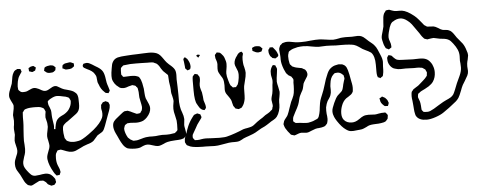

<svg xmlns="http://www.w3.org/2000/svg" viewBox="-58 -899 3222 1290"><g transform="rotate(-5 1552.5 -254.0)"><path d="M382 -543Q381 -544 382 -546Q383 -548 383 -549Q383 -560 385 -563Q386 -566 392 -569Q398 -572 401 -574Q426 -579 432 -579Q439 -579 442 -578Q445 -577 449.5 -574.5Q454 -572 457 -571Q458 -570 459.5 -569.5Q461 -569 462 -568L461 -561Q461 -559 461.5 -555Q462 -551 461 -550Q460 -549 459 -548.5Q458 -548 457 -547Q445 -538 445 -538Q434 -533 413 -533H405Q402 -533 396 -536.5Q390 -540 387 -541Q386 -542 384.5 -542Q383 -542 382 -543ZM156 -556 155 -562Q155 -565 160 -567Q166 -571 171 -573Q183 -576 187 -576Q191 -576 198 -569L205 -564Q205 -562 203.5 -559.5Q202 -557 202 -555Q201 -554 200 -549.5Q199 -545 198 -544Q197 -543 195.5 -543Q194 -543 193 -542Q190 -541 185.5 -538.5Q181 -536 179 -536Q176 -536 170.5 -538Q165 -540 163 -541Q159 -541 157 -543Q156 -544 156 -556ZM258 -539V-540Q258 -541 261 -550Q261 -557 263 -558Q267 -563 281 -567Q299 -570 300 -570H303L313 -569L321 -567Q325 -565 333 -557Q334 -556 335 -555Q336 -554 337 -553Q337 -547 335 -545Q335 -536 333 -534Q332 -532 328 -530Q327 -529 323 -526Q319 -523 316 -522Q314 -521 308 -521L294 -520Q283 -520 275 -524L266 -531Q265 -532 261.5 -534.5Q258 -537 258 -539ZM686 -367 682 -359Q681 -358 679 -354.5Q677 -351 676 -350Q675 -349 673.5 -350Q672 -351 671 -351Q668 -351 663.5 -352Q659 -353 656 -354Q656 -354 650 -360Q626 -381 615 -415Q614 -418 612 -421.5Q610 -425 609 -430Q607 -439 606.5 -452Q606 -465 603 -473Q601 -478 598.5 -481Q596 -484 595 -487Q584 -507 545 -524Q534 -529 527 -534Q520 -539 519 -547Q519 -548 521 -553.5Q523 -559 525 -561Q526 -562 531 -562.5Q536 -563 538 -564Q552 -567 566.5 -560Q581 -553 602 -539Q606 -537 618 -529.5Q630 -522 638.5 -514Q647 -506 652 -497Q662 -479 666 -445Q670 -416 673 -409Q675 -402 678.5 -392.5Q682 -383 683 -377Q686 -368 686 -367ZM677 -270V-268Q677 -252 669 -231Q661 -210 658 -202Q642 -156 633 -133Q624 -108 615 -98Q609 -92 596 -85Q583 -78 578 -74L563 -57Q551 -42 548 -40Q540 -33 528.5 -28Q517 -23 505 -20Q484 -13 478 -10L458 0Q436 11 423.5 16Q411 21 397 21Q380 21 361.5 14Q343 7 338 5Q335 4 331 2.5Q327 1 323 0Q320 0 316.5 1Q313 2 309 2Q308 3 305.5 3Q303 3 301 4L297 11Q296 13 293.5 17Q291 21 290 23Q289 26 288 30Q287 34 287 36Q286 43 286 56Q286 82 294 103Q297 111 301.5 121Q306 131 307 139Q309 145 309 150Q308 154 303 164Q302 165 302 166.5Q302 168 301 169Q300 170 298 169.5Q296 169 296 169Q283 172 280 170Q277 169 275 164Q267 156 261 144Q234 97 229 60Q228 57 228 49Q228 36 233 22.5Q238 9 239 6Q250 -18 250 -35Q250 -42 245 -67Q240 -85 240 -98Q240 -111 246 -137L250 -160Q250 -175 249 -181Q249 -188 245 -202Q241 -216 240 -223V-227Q240 -237 241 -244Q242 -251 243 -255L244 -265L240 -273Q239 -275 237.5 -279Q236 -283 234 -285Q232 -287 228 -289Q224 -291 222 -292Q212 -297 200.5 -298Q189 -299 177.5 -299Q166 -299 162 -299Q155 -298 142 -298Q128 -297 112 -292L105 -289Q102 -287 99 -282.5Q96 -278 95 -276L91 -272Q90 -268 90 -258Q89 -252 89 -239V-208Q89 -189 86 -157Q82 -103 82 -80Q82 -71 84 -53L85 -25Q85 -17 83 -3Q80 12 74 27Q68 45 65.5 57Q63 69 65 82Q67 97 84 120Q98 139 109.5 149.5Q121 160 138 160Q141 160 168 157Q173 156 185 154Q197 152 206 152Q226 152 242 162Q253 170 264 185Q270 194 270 194Q271 197 271 205Q273 209 273 214Q273 218 266 225Q265 226 263.5 228.5Q262 231 260 232Q259 233 255.5 233Q252 233 250 234Q247 234 244.5 235Q242 236 239 236L232 232L220 226Q216 224 212.5 218.5Q209 213 206 210Q192 199 187 197H178Q176 197 171.5 196.5Q167 196 164 197Q160 197 154 201L136 210Q120 219 115 221Q106 224 104 224Q101 224 99.5 223Q98 222 96 222Q93 221 89.5 220Q86 219 83 218Q83 218 75 210Q67 203 60.5 191Q54 179 49 168L37 144Q33 136 24 123Q15 110 12 99Q8 87 8 70Q8 56 12 44Q14 37 20 23Q25 13 28.5 2Q32 -9 32 -20Q32 -32 26 -54Q20 -76 20 -87Q20 -95 22 -106.5Q24 -118 25 -126Q25 -136 23.5 -146Q22 -156 22 -165Q22 -180 25 -193Q27 -211 27 -220Q27 -230 25.5 -239.5Q24 -249 24 -259Q25 -268 29 -286Q33 -302 33 -312Q33 -314 33.5 -318.5Q34 -323 33 -326L29 -336Q26 -343 17.5 -359Q9 -375 9 -390Q9 -402 13.5 -416.5Q18 -431 24 -444Q29 -456 34 -470Q38 -488 39 -497Q39 -500 42 -515.5Q45 -531 53 -544Q59 -553 59 -553Q62 -556 66.5 -558.5Q71 -561 74 -562L79 -565H81L89 -564Q98 -564 100 -563Q101 -562 102 -559.5Q103 -557 103 -555Q103 -554 105 -551Q107 -548 107 -546Q107 -545 105 -541.5Q103 -538 102 -537Q98 -530 92.5 -522.5Q87 -515 85 -510Q81 -502 76 -481Q75 -474 73.5 -464Q72 -454 72 -447Q72 -439 73 -435Q73 -427 75 -424Q76 -422 79 -419.5Q82 -417 83 -416Q88 -411 90 -410Q92 -409 96 -408Q100 -407 102 -407H109Q121 -407 131 -410Q137 -412 153 -420Q169 -428 179 -428Q194 -428 212 -419Q218 -416 230 -409Q242 -402 253 -402Q263 -402 272.5 -406.5Q282 -411 297 -420Q299 -421 302 -423Q305 -425 309 -426Q313 -428 318.5 -428.5Q324 -429 329 -428Q331 -428 334 -426.5Q337 -425 339 -424Q346 -420 353 -416Q360 -412 367 -408Q377 -402 403 -396Q422 -391 434 -386Q446 -381 455 -372Q456 -371 458.5 -369Q461 -367 462 -365Q468 -358 470 -345Q472 -338 472 -324Q472 -317 472.5 -299Q473 -281 470 -266.5Q467 -252 458 -241Q452 -233 429 -217L387 -186Q374 -179 363 -168Q357 -162 356 -160Q350 -150 350 -131Q350 -107 354 -88Q355 -85 355 -81.5Q355 -78 356 -75Q359 -69 362 -66Q368 -57 368 -57Q370 -55 374 -53.5Q378 -52 380 -51Q395 -44 415 -44Q428 -44 448 -48Q462 -50 476.5 -59Q491 -68 495 -70Q513 -81 554 -113Q603 -154 618 -189Q623 -200 623 -216Q623 -227 622 -232Q621 -236 619.5 -242.5Q618 -249 618 -253V-257Q618 -262 619 -265V-271Q619 -276 623 -280Q627 -284 629 -287Q631 -292 632 -292Q633 -293 637 -293.5Q641 -294 643 -295Q649 -298 651 -298Q654 -297 656 -296Q658 -295 659 -294Q660 -294 664 -292.5Q668 -291 670 -289Q671 -288 671 -286.5Q671 -285 672 -284Q677 -274 677 -270ZM366 -234Q392 -250 402 -267Q417 -290 418 -312Q418 -314 418.5 -317.5Q419 -321 418 -323Q418 -326 413 -333Q413 -334 411.5 -337.5Q410 -341 408 -342Q407 -343 404.5 -344.5Q402 -346 401 -346Q386 -353 373 -354Q368 -355 354 -358Q340 -361 328 -361Q312 -361 290 -349Q281 -345 271 -337Q270 -335 268 -334Q266 -333 265 -331Q264 -330 264.5 -325.5Q265 -321 265 -319Q265 -307 274 -289L281 -269Q283 -259 283 -237Q283 -225 287 -199Q289 -191 291 -173Q293 -161 291 -149Q291 -148 290.5 -145Q290 -142 291 -141Q291 -140 291.5 -140.5Q292 -141 293 -141L298 -140Q300 -140 300 -141Q300 -149 302 -156Q305 -175 310 -188.5Q315 -202 327 -212Q335 -219 347.5 -225Q360 -231 366 -234Z M1134 2Q1130 3 1124 3Q1118 3 1114 4Q1107 5 1094 5Q1060 7 1044 11Q1030 14 1015 22Q1012 23 1000 28Q988 33 976 33Q965 33 941 25Q919 17 906 17Q892 17 877.5 23.5Q863 30 856 33Q843 37 823 37Q810 37 803 36Q780 34 770 30Q753 21 741 2.5Q729 -16 721 -34Q713 -52 710 -58Q708 -62 701 -76.5Q694 -91 691 -104Q688 -115 688 -127Q688 -146 697.5 -158.5Q707 -171 726 -185Q741 -197 742 -198L761 -213Q769 -218 771 -219Q773 -220 779 -220L794 -221L804 -217Q809 -216 824 -208L844 -199Q846 -198 849 -196.5Q852 -195 854 -195L865 -196L876 -198Q878 -199 882 -207Q889 -214 889 -218Q890 -222 891 -227Q892 -232 892 -238Q891 -251 885 -277Q881 -296 880 -303Q879 -310 879 -324Q879 -342 877 -350Q876 -353 875.5 -358.5Q875 -364 874 -367Q870 -374 866 -376Q863 -382 861 -383Q859 -384 851 -387Q848 -387 845 -388Q842 -389 840 -390Q837 -390 833 -388Q825 -387 815 -383.5Q805 -380 799 -378Q789 -375 779 -375Q766 -375 757 -379Q751 -382 746 -387Q732 -396 721 -412Q710 -428 707 -445Q706 -451 706 -463Q706 -482 712 -514Q716 -543 722 -553Q732 -574 754 -582Q757 -583 761.5 -584Q766 -585 768 -585Q780 -588 797.5 -589Q815 -590 825 -591Q837 -592 858 -593Q879 -594 890 -594L935 -596L970 -597Q1001 -597 1023 -588Q1036 -582 1045 -572Q1054 -562 1065 -546Q1068 -542 1073 -534.5Q1078 -527 1083 -522Q1083 -522 1097 -508Q1102 -504 1112 -495Q1122 -486 1128.5 -477.5Q1135 -469 1138 -459Q1141 -447 1141 -433L1140 -402L1141 -377Q1142 -368 1142 -351Q1143 -336 1143 -300V-249Q1145 -218 1151 -197Q1155 -183 1158 -177Q1162 -167 1165 -154Q1168 -133 1168 -132Q1168 -126 1166 -112.5Q1164 -99 1164 -92Q1164 -83 1168 -65Q1172 -45 1172 -37V-26Q1170 -23 1168 -20Q1166 -17 1164 -14Q1159 -7 1152 -3Q1147 -2 1143 -0.5Q1139 1 1134 2ZM1117 -100Q1117 -118 1116 -126Q1112 -148 1109 -159Q1101 -189 1101 -206Q1101 -218 1102 -226.5Q1103 -235 1104 -240Q1107 -258 1107 -259Q1107 -270 1101 -294Q1095 -314 1095 -324V-336Q1095 -348 1088 -390L1086 -424Q1086 -432 1085 -435Q1085 -437 1078 -443Q1073 -448 1067 -453.5Q1061 -459 1054 -466Q1048 -473 1041.5 -484Q1035 -495 1031 -502Q1020 -516 1015 -519Q1012 -521 1009 -522Q1006 -523 1004 -524L994 -529Q984 -531 970.5 -531Q957 -531 953 -531Q931 -531 917 -532Q904 -532 878.5 -532.5Q853 -533 838 -532Q812 -530 801 -528Q793 -528 790 -526Q788 -525 786 -522.5Q784 -520 782 -519Q774 -511 774 -511Q773 -509 773 -502.5Q773 -496 772 -492V-475V-467Q773 -464 779 -458Q779 -457 780.5 -454.5Q782 -452 783 -451Q785 -450 791 -450Q807 -450 815 -451L837 -452Q863 -452 877 -446Q886 -443 888 -441Q890 -440 891.5 -437.5Q893 -435 894 -433Q902 -422 908 -397L915 -359Q916 -349 917 -329Q918 -309 922 -294Q925 -285 933 -269Q934 -267 940 -253Q946 -239 946 -226Q946 -195 918 -165Q907 -153 892 -145Q871 -136 844 -136Q834 -136 820.5 -137.5Q807 -139 798 -138Q795 -137 791 -137.5Q787 -138 784 -137Q782 -136 779.5 -134Q777 -132 775 -131Q773 -130 770.5 -128.5Q768 -127 767 -125Q766 -124 763 -114Q760 -105 760 -104V-102Q760 -82 773 -54Q778 -43 780 -41L790 -32Q795 -26 803 -23Q805 -22 808 -20Q811 -18 815 -17Q818 -16 821.5 -16.5Q825 -17 826 -17Q842 -16 872 -26Q884 -30 901 -33Q917 -35 925 -35Q932 -35 942.5 -34.5Q953 -34 967 -35Q976 -36 989 -37.5Q1002 -39 1011 -39L1041 -38Q1064 -38 1083 -42L1097 -44L1106 -52Q1107 -53 1110.5 -55.5Q1114 -58 1116 -64Q1117 -76 1117 -100Z M1718 -573Q1720 -572 1722.5 -569Q1725 -566 1726 -565Q1733 -558 1733 -558L1729 -550Q1728 -549 1727 -545Q1726 -541 1725 -540Q1724 -539 1722 -539Q1720 -539 1719 -538Q1707 -535 1705 -535H1702Q1688 -535 1674 -544Q1673 -544 1669 -546Q1665 -548 1664 -549V-558L1663 -567Q1663 -569 1666 -570Q1669 -571 1670 -572Q1673 -573 1676 -574.5Q1679 -576 1682 -577Q1687 -578 1691 -577.5Q1695 -577 1699 -577Q1702 -577 1708.5 -576Q1715 -575 1718 -573ZM1819 -488Q1816 -485 1815 -485H1813Q1808 -485 1804 -487L1794 -489L1788 -496Q1783 -499 1780 -504Q1778 -506 1776.5 -511Q1775 -516 1774 -518Q1771 -524 1771 -537V-545Q1772 -548 1778 -554L1782 -562L1790 -561Q1792 -561 1796 -561.5Q1800 -562 1801 -561Q1804 -559 1806 -556Q1808 -553 1809 -552Q1827 -532 1832 -514Q1835 -508 1835 -504Q1835 -502 1830 -495ZM1599 -536 1598 -531 1594 -515Q1593 -508 1593 -495Q1593 -482 1594 -475Q1595 -459 1600 -444Q1606 -420 1606 -406Q1605 -383 1596 -351Q1590 -329 1588 -318Q1586 -306 1586 -283Q1586 -249 1584 -232Q1578 -199 1564 -182Q1563 -181 1561 -178Q1559 -175 1557 -174Q1556 -173 1546 -170Q1544 -169 1542 -168Q1540 -167 1537 -167Q1536 -167 1527 -170Q1525 -171 1521.5 -171.5Q1518 -172 1517 -173Q1515 -174 1511 -182L1504 -191Q1503 -194 1498 -213Q1496 -226 1492 -234Q1489 -240 1484.5 -247Q1480 -254 1477 -258Q1461 -278 1458 -291Q1456 -297 1456 -308L1457 -335Q1457 -361 1451 -378Q1448 -386 1437 -402Q1435 -406 1429 -416Q1423 -426 1421 -435Q1420 -439 1420 -449Q1420 -462 1421 -468Q1422 -472 1422 -479Q1422 -490 1419 -500Q1418 -504 1415.5 -510.5Q1413 -517 1412 -521Q1411 -524 1411 -532L1410 -541Q1410 -544 1414.5 -548Q1419 -552 1420 -554Q1421 -555 1421.5 -556.5Q1422 -558 1424 -559L1436 -557Q1438 -556 1441 -556Q1444 -556 1445 -555Q1447 -554 1449 -551.5Q1451 -549 1453 -548Q1468 -533 1473 -519Q1483 -493 1483 -477Q1483 -467 1482 -459Q1481 -451 1480 -445Q1476 -423 1476 -413Q1476 -394 1485 -365Q1492 -339 1497 -331Q1497 -331 1505 -323L1512 -315L1523 -316Q1524 -316 1528 -315.5Q1532 -315 1533 -316Q1535 -317 1538 -323Q1545 -330 1546 -333Q1548 -337 1549.5 -343Q1551 -349 1552 -352Q1558 -378 1558 -397Q1558 -409 1555 -421Q1552 -430 1547 -441Q1537 -463 1537 -473Q1537 -500 1559 -527Q1560 -529 1563 -533.5Q1566 -538 1569 -540Q1577 -548 1590 -550Q1591 -549 1594.5 -544.5Q1598 -540 1599 -536ZM1307 -553Q1308 -552 1309 -552.5Q1310 -553 1310 -552Q1311 -551 1309.5 -549.5Q1308 -548 1307 -547Q1304 -544 1300 -538L1298 -535Q1297 -535 1295.5 -536.5Q1294 -538 1294 -539Q1286 -547 1286 -547Q1284 -547 1284 -548Q1284 -548 1286 -550Q1289 -553 1296 -556ZM1236 -463Q1234 -461 1224 -458Q1220 -456 1219 -456Q1218 -456 1216.5 -457.5Q1215 -459 1215 -460Q1213 -462 1210 -464Q1207 -466 1205 -469Q1203 -473 1203 -483Q1202 -492 1201 -500.5Q1200 -509 1199 -518Q1196 -531 1197 -535Q1198 -537 1201.5 -540Q1205 -543 1206 -544Q1206 -546 1208 -546Q1210 -546 1212 -542L1223 -533Q1225 -531 1230 -521Q1241 -502 1241 -480Q1241 -478 1239.5 -471.5Q1238 -465 1236 -463ZM1818 -226Q1813 -206 1813 -188V-172Q1813 -153 1806.5 -131Q1800 -109 1788 -93Q1779 -82 1765 -74.5Q1751 -67 1748 -65Q1742 -61 1734 -55.5Q1726 -50 1716 -44Q1706 -37 1677 -24Q1669 -20 1653 -10Q1636 1 1619 8Q1615 10 1587 20Q1583 22 1575 24Q1567 26 1562 29Q1556 31 1551.5 33.5Q1547 36 1544 38Q1540 40 1532 44Q1524 48 1518 49Q1510 51 1494 51H1473Q1456 51 1426 57L1402 61Q1377 66 1356 66Q1337 66 1328 65L1298 64H1273Q1267 64 1246.5 63Q1226 62 1209 59Q1191 56 1178 48Q1172 46 1169 43Q1168 42 1165 36Q1164 33 1162 30Q1160 27 1159 24V18Q1159 6 1160 2Q1162 -8 1167.5 -20.5Q1173 -33 1175 -39Q1177 -46 1181.5 -59Q1186 -72 1190 -81Q1202 -110 1223 -138Q1225 -140 1229 -146Q1233 -152 1237 -155Q1240 -156 1244 -157.5Q1248 -159 1251 -160Q1252 -160 1255 -161.5Q1258 -163 1259 -162Q1261 -162 1269 -158Q1270 -158 1274 -156Q1278 -154 1279 -153L1281 -145Q1281 -144 1283 -140Q1285 -136 1284 -134Q1283 -131 1282 -129Q1281 -127 1280 -126Q1272 -114 1264 -104Q1254 -93 1237 -60L1222 -34Q1221 -32 1219 -28.5Q1217 -25 1215 -21Q1214 -18 1214.5 -15.5Q1215 -13 1214 -10V-4Q1214 1 1223 10Q1225 15 1226 15Q1229 16 1240 16H1244Q1252 16 1258 15Q1264 14 1269 13Q1286 10 1302 10Q1309 10 1338 12Q1367 14 1393 14Q1432 14 1447 9Q1468 4 1499.5 -7Q1531 -18 1556 -29Q1569 -33 1584 -35Q1589 -36 1600.5 -38.5Q1612 -41 1620 -45Q1628 -49 1638 -57.5Q1648 -66 1655 -71Q1657 -73 1674 -84L1693 -96L1713 -111Q1718 -114 1731.5 -121.5Q1745 -129 1753 -138Q1760 -142 1762 -146Q1764 -150 1764 -155L1768 -166Q1769 -174 1766 -188.5Q1763 -203 1763 -209Q1763 -219 1766.5 -231.5Q1770 -244 1772 -251L1775 -270Q1776 -274 1776 -282Q1776 -291 1778 -309Q1781 -323 1781 -337Q1781 -345 1777.5 -359.5Q1774 -374 1774 -380V-400Q1776 -418 1786 -433Q1787 -434 1789 -437.5Q1791 -441 1792 -441Q1793 -442 1796 -441Q1799 -440 1800 -440Q1807 -440 1808 -439Q1810 -437 1810 -434Q1811 -431 1813.5 -426.5Q1816 -422 1817 -419L1818 -411Q1818 -409 1815 -385Q1809 -349 1809 -328Q1810 -315 1816 -291Q1822 -263 1822 -259Q1822 -248 1818 -226ZM1279 -196Q1274 -202 1269 -211.5Q1264 -221 1262 -224Q1247 -246 1247 -318V-368V-385Q1247 -397 1248 -402Q1249 -404 1249 -408Q1249 -412 1250 -413Q1251 -415 1260 -424Q1264 -428 1264 -428Q1265 -429 1266.5 -428Q1268 -427 1269 -427Q1271 -426 1275.5 -425.5Q1280 -425 1282 -424Q1284 -423 1287 -417L1294 -407Q1296 -403 1296 -391Q1296 -382 1295 -378Q1291 -360 1291 -348Q1291 -336 1295.5 -321Q1300 -306 1302 -300Q1304 -289 1306 -271Q1306 -263 1308 -247Q1310 -239 1314 -227.5Q1318 -216 1319 -208L1320 -197Q1320 -192 1311 -183Q1311 -181 1309 -181Q1308 -180 1307 -180.5Q1306 -181 1305 -181L1292 -185Q1289 -188 1285.5 -190.5Q1282 -193 1279 -196Z M2516 0Q2504 8 2484 10Q2466 13 2448 13Q2444 13 2429.5 14Q2415 15 2404 18Q2396 20 2382 28Q2370 34 2364 36Q2353 41 2338 42Q2323 43 2317 44Q2291 48 2276 46Q2262 45 2244 32Q2217 14 2188 -30Q2177 -47 2172 -59Q2164 -77 2164 -96Q2164 -108 2168.5 -120.5Q2173 -133 2181 -152Q2195 -184 2208 -199L2231 -220Q2239 -228 2239 -228Q2245 -236 2249 -255Q2251 -268 2259 -294Q2264 -307 2264 -312Q2264 -314 2261 -326Q2261 -330 2260 -332Q2258 -334 2255.5 -336Q2253 -338 2252 -339Q2240 -351 2224 -353H2221L2207 -352Q2206 -351 2204 -351.5Q2202 -352 2201 -351Q2200 -351 2191 -342Q2171 -323 2167 -283Q2165 -273 2165 -266Q2165 -261 2165.5 -241.5Q2166 -222 2160 -206Q2157 -197 2149.5 -186Q2142 -175 2138 -169Q2129 -152 2124 -127Q2123 -120 2123 -105Q2123 -91 2124 -83Q2125 -77 2126 -68.5Q2127 -60 2127 -50Q2127 -40 2124 -29L2121 -19L2114 -11Q2106 -3 2106 -3Q2104 -2 2096 1Q2085 5 2063 7Q2059 7 2054 7.5Q2049 8 2041 10Q2033 12 2014 20Q1992 31 1977 31Q1969 31 1960.5 29.5Q1952 28 1944 28Q1935 28 1923 32.5Q1911 37 1906 39Q1897 42 1896 42Q1895 42 1886 39L1876 36Q1873 35 1870 31.5Q1867 28 1866 26Q1855 15 1839 -11Q1834 -20 1831 -32Q1829 -36 1829 -40Q1829 -41 1832 -50L1835 -60Q1838 -67 1848 -79Q1859 -92 1862 -99Q1870 -116 1879 -145Q1883 -158 1893 -184Q1897 -192 1903 -204.5Q1909 -217 1912 -226Q1917 -239 1919 -268Q1920 -276 1920 -290V-312Q1923 -330 1921 -336Q1921 -338 1918.5 -340.5Q1916 -343 1915 -345Q1912 -351 1910 -353Q1907 -356 1901 -358.5Q1895 -361 1891 -364Q1885 -369 1876 -380Q1874 -383 1863 -408Q1848 -447 1848 -474V-491Q1848 -502 1847 -507Q1847 -512 1845.5 -521.5Q1844 -531 1844 -539Q1844 -546 1845 -550L1849 -560Q1852 -568 1853 -569Q1854 -571 1862 -576Q1868 -583 1870 -583Q1872 -584 1875.5 -584.5Q1879 -585 1881 -586Q1891 -589 1902 -589Q1915 -589 1931.5 -585.5Q1948 -582 1957 -581Q1969 -579 1995 -579Q2016 -579 2026 -580L2056 -583Q2098 -587 2118 -586Q2128 -586 2156 -582Q2194 -576 2212 -576Q2219 -576 2231 -578Q2245 -580 2253 -582Q2257 -583 2262 -584Q2267 -585 2274 -585Q2281 -586 2295 -586L2338 -585Q2347 -585 2356.5 -586Q2366 -587 2376 -587Q2390 -587 2401 -583Q2414 -578 2428 -564.5Q2442 -551 2448 -546Q2455 -540 2466.5 -531Q2478 -522 2484 -514Q2495 -502 2503 -483.5Q2511 -465 2513 -460Q2514 -457 2519.5 -444.5Q2525 -432 2528 -420.5Q2531 -409 2531 -399Q2531 -388 2529 -368Q2529 -361 2528.5 -344.5Q2528 -328 2525 -317Q2524 -315 2524 -311.5Q2524 -308 2522 -304Q2517 -299 2509 -295Q2505 -291 2505 -291Q2503 -291 2502 -292Q2501 -293 2500 -294Q2489 -298 2488 -299Q2487 -301 2486 -305.5Q2485 -310 2484 -312Q2482 -323 2482 -336Q2482 -349 2482 -353V-384Q2482 -443 2458 -467Q2451 -472 2440 -478Q2433 -482 2421.5 -487Q2410 -492 2402 -497Q2396 -501 2379.5 -512.5Q2363 -524 2347 -529Q2336 -532 2314 -534Q2291 -536 2263 -536Q2235 -536 2226 -536Q2215 -536 2193 -538L2162 -539L2136 -538Q2128 -537 2112 -537Q2096 -537 2064 -543Q2047 -547 2036 -548Q2016 -550 2007 -550Q1988 -550 1968 -547Q1949 -543 1937.5 -539Q1926 -535 1916 -528Q1914 -527 1911.5 -525.5Q1909 -524 1908 -522Q1905 -519 1905 -514Q1900 -501 1900 -491Q1900 -463 1904 -450Q1904 -448 1905 -444Q1906 -440 1907 -438Q1908 -434 1914 -430L1920 -422Q1922 -421 1936 -415Q1942 -412 1964 -408Q1978 -406 1985 -404L1995 -398L2005 -393Q2007 -392 2009 -388Q2011 -384 2013 -382Q2016 -378 2018 -367Q2018 -365 2018.5 -362Q2019 -359 2018 -355Q2017 -351 2015.5 -348Q2014 -345 2013 -343Q2012 -340 2001 -324Q1989 -305 1987 -299Q1985 -291 1982.5 -278.5Q1980 -266 1976 -257Q1972 -249 1965.5 -238Q1959 -227 1956 -219Q1952 -210 1949 -197Q1946 -184 1944 -177Q1941 -164 1929 -140Q1923 -128 1915 -114Q1902 -90 1899 -82Q1896 -74 1896 -60Q1896 -59 1895.5 -56.5Q1895 -54 1896 -53Q1898 -51 1899.5 -50Q1901 -49 1902 -48Q1904 -47 1906 -44.5Q1908 -42 1911 -41Q1913 -40 1919 -40L1940 -39Q1947 -38 1965 -36Q1983 -34 1996 -35Q2004 -36 2014.5 -39Q2025 -42 2029 -43L2052 -53L2059 -56Q2066 -62 2069 -69.5Q2072 -77 2075 -89Q2080 -108 2082 -133Q2084 -151 2086 -160Q2089 -177 2096 -194Q2103 -211 2105 -216L2116 -244L2128 -281Q2140 -323 2149 -341Q2161 -374 2178 -387Q2196 -402 2217 -405Q2233 -410 2242 -407Q2245 -407 2251.5 -406.5Q2258 -406 2261 -404Q2265 -402 2270 -399Q2275 -396 2278 -392Q2286 -384 2292 -363Q2299 -340 2307 -292Q2308 -287 2311 -272Q2314 -257 2314 -243Q2314 -233 2313 -228Q2313 -221 2312 -218Q2307 -206 2298.5 -199Q2290 -192 2280 -186Q2270 -180 2264 -176Q2242 -159 2231 -127Q2222 -102 2222 -77Q2222 -51 2234 -35Q2243 -23 2257 -17Q2271 -11 2287 -11Q2301 -11 2312 -15Q2323 -18 2343 -32Q2356 -42 2368 -47Q2381 -53 2403 -53Q2418 -53 2425 -52L2447 -51Q2455 -51 2473 -55Q2495 -59 2505 -58Q2507 -58 2512 -58.5Q2517 -59 2519 -57Q2521 -55 2523 -52.5Q2525 -50 2526 -49Q2527 -48 2529 -45.5Q2531 -43 2532 -40Q2533 -39 2532.5 -37.5Q2532 -36 2532 -35Q2531 -32 2531 -27Q2531 -22 2529 -15Q2519 -2 2516 0ZM2538 -141Q2540 -138 2541 -135Q2542 -132 2543 -129Q2543 -127 2546 -121Q2546 -119 2544 -114Q2542 -109 2541 -106Q2540 -105 2540 -103.5Q2540 -102 2539 -101Q2537 -100 2535.5 -100.5Q2534 -101 2533 -101H2525Q2519 -101 2517 -102Q2516 -102 2509 -109Q2490 -126 2489 -145Q2489 -147 2487.5 -151.5Q2486 -156 2487 -157Q2488 -158 2492.5 -159.5Q2497 -161 2498 -162Q2503 -167 2505 -167Q2507 -167 2510 -164Q2518 -161 2525 -156Q2527 -153 2531.5 -149Q2536 -145 2538 -141Z M3093 -319Q3093 -312 3094 -304Q3095 -296 3095 -288Q3095 -272 3088 -258Q3081 -244 3068 -223L3052 -197Q3048 -190 3043.5 -178.5Q3039 -167 3037 -161Q3024 -127 3015 -113Q3006 -100 2995.5 -91Q2985 -82 2964 -66L2946 -52Q2916 -30 2908 -25Q2887 -10 2851.5 2Q2816 14 2792 14Q2764 14 2749 7Q2728 -1 2718 -22L2715 -35Q2712 -47 2711 -63.5Q2710 -80 2709 -89L2706 -121Q2703 -136 2703 -152Q2703 -163 2704 -169Q2704 -174 2706 -180Q2707 -183 2713 -189L2719 -197Q2725 -202 2739 -210Q2742 -212 2746.5 -214.5Q2751 -217 2756 -221Q2762 -226 2789 -250Q2805 -264 2812 -274L2817 -281Q2818 -285 2818 -293Q2818 -295 2819 -297.5Q2820 -300 2819 -302Q2819 -304 2817.5 -307Q2816 -310 2815 -312Q2814 -314 2812.5 -317.5Q2811 -321 2810 -323Q2810 -323 2801 -329Q2792 -335 2792 -335Q2789 -337 2782 -337Q2770 -340 2755.5 -339.5Q2741 -339 2735 -339L2708 -340Q2698 -341 2680 -341L2646 -340Q2626 -340 2612 -345Q2609 -346 2605 -347Q2601 -348 2597 -350Q2581 -359 2571.5 -376Q2562 -393 2562 -411Q2562 -413 2561.5 -417.5Q2561 -422 2562 -425Q2562 -426 2569 -436Q2570 -437 2570.5 -438Q2571 -439 2572 -440Q2574 -441 2578 -439Q2580 -438 2584 -437.5Q2588 -437 2590 -436Q2593 -435 2596 -431.5Q2599 -428 2600 -426Q2616 -410 2622 -407Q2630 -403 2642 -402Q2654 -401 2657 -401L2682 -400Q2716 -398 2733 -398L2777 -399Q2807 -399 2823 -391Q2839 -384 2853 -364Q2860 -355 2864 -342Q2872 -323 2872 -300Q2872 -264 2854 -237Q2844 -222 2823 -208Q2812 -201 2796.5 -193Q2781 -185 2772 -181Q2767 -179 2754 -168Q2749 -166 2748 -163Q2747 -161 2747 -157.5Q2747 -154 2746 -152L2745 -143Q2745 -141 2746.5 -136.5Q2748 -132 2749 -130Q2757 -110 2758 -100Q2759 -93 2760 -82.5Q2761 -72 2761 -66Q2761 -57 2762 -55L2767 -48Q2768 -47 2770 -44.5Q2772 -42 2774 -40Q2776 -39 2783 -39Q2788 -38 2797 -38Q2810 -38 2819 -42Q2841 -51 2879 -76L2911 -95L2931 -105Q2950 -113 2962.5 -120.5Q2975 -128 2983 -140Q2988 -148 2997 -170L3014 -213Q3024 -236 3027 -241Q3029 -245 3036 -260.5Q3043 -276 3046.5 -290Q3050 -304 3050 -316Q3050 -331 3049 -342Q3048 -353 3047 -361L3048 -393Q3048 -416 3039 -436.5Q3030 -457 3013 -479Q3010 -482 3003.5 -490.5Q2997 -499 2990 -504Q2980 -511 2969 -514Q2958 -517 2946 -518Q2934 -519 2927 -520Q2918 -521 2905.5 -524.5Q2893 -528 2884 -529Q2878 -529 2868.5 -527.5Q2859 -526 2852 -525Q2846 -523 2842 -523L2829 -527L2821 -530Q2819 -531 2814 -538Q2807 -545 2800.5 -555.5Q2794 -566 2792 -569L2775 -593Q2759 -617 2747 -632.5Q2735 -648 2720 -659Q2695 -679 2671 -679Q2646 -679 2623 -663Q2617 -661 2614 -657Q2605 -648 2597 -626Q2592 -610 2587.5 -592Q2583 -574 2583 -560Q2583 -548 2590 -530Q2596 -514 2596 -504Q2596 -502 2596.5 -497Q2597 -492 2596 -490Q2595 -489 2588 -485Q2586 -484 2583.5 -482Q2581 -480 2578 -478Q2577 -478 2574 -481Q2572 -482 2567 -484Q2562 -486 2559 -488Q2557 -490 2555.5 -493.5Q2554 -497 2553 -499Q2545 -513 2539 -544Q2537 -554 2537 -558Q2537 -574 2547 -604Q2552 -622 2555 -635Q2557 -653 2557 -664Q2558 -685 2560 -698.5Q2562 -712 2568 -724Q2567 -722 2578 -737Q2578 -738 2579 -739.5Q2580 -741 2581 -741Q2582 -742 2586 -742Q2590 -742 2592 -743L2603 -744Q2605 -744 2619 -738Q2623 -736 2629.5 -734.5Q2636 -733 2640 -732Q2645 -731 2655 -731H2672Q2684 -731 2689 -730Q2722 -725 2768 -688Q2783 -676 2797.5 -658.5Q2812 -641 2817 -635Q2817 -635 2829 -620Q2831 -619 2834 -617.5Q2837 -616 2840 -613L2847 -609Q2850 -608 2858 -608Q2864 -607 2874 -607Q2884 -607 2891 -606Q2902 -604 2922 -592Q2935 -582 2949 -578Q2957 -576 2970 -575.5Q2983 -575 2991 -571Q3002 -567 3010.5 -558Q3019 -549 3026.5 -537.5Q3034 -526 3039 -519L3053 -502Q3069 -484 3076 -474Q3090 -454 3098 -425Q3105 -408 3105 -393Q3104 -386 3100 -365Q3096 -353 3094 -338Z"/></g></svg>

Font: Rubik-Burned
Style: Regular
Weight: 400
Designer: NaN (generative design), Hubert & Fischer (Rubik source font outlines)
Foundry: NaN, Hubert & Fischer
Version: Version 1.000